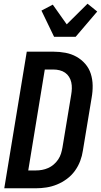

<svg xmlns="http://www.w3.org/2000/svg" viewBox="-20 -1013 543 1033"><path d="M3 0 124 -735H267Q300 -735 332 -729Q364 -723 391 -708Q418 -693 438.5 -669.5Q459 -646 468.5 -616Q478 -586 478.5 -553Q479 -520 473 -487L426 -203Q422 -175 411.5 -147Q401 -119 383 -94Q365 -69 340 -50.5Q315 -32 287 -20.5Q259 -9 230 -4.5Q201 0 173 0ZM132 -96H173Q190 -96 206.5 -99Q223 -102 239 -109Q255 -116 269 -128Q283 -140 293 -155Q303 -170 308 -186Q313 -202 316 -219L363 -503Q366 -520 366.5 -537Q367 -554 363.5 -570Q360 -586 351.5 -599.5Q343 -613 330 -622Q317 -631 300.5 -635Q284 -639 267 -639H221ZM271 -815 203 -956 264 -988 339 -882 451 -993 503 -951 387 -815Z"/></svg>

Font: Iosevka Oblique
Style: Bold
Weight: 700
Italic angle: -9°
Monospace: yes
Designer: Belleve Invis
Foundry: Belleve Invis
Version: Version 32.5.0; ttfautohint (v1.8.4)